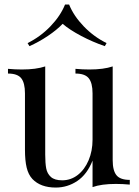

<svg xmlns="http://www.w3.org/2000/svg" viewBox="-20 -822 621 856"><path d="M16.1 0ZM455.1 -629.9 447.3 -616.2Q393.1 -634.8 341.8 -661.9Q290.5 -689 259.3 -715.8Q233.9 -689 193.6 -661.9Q153.3 -634.8 111.3 -616.2L103 -629.9Q160.2 -658.2 204.8 -704.6Q249.5 -751 270 -801.8H288.1Q308.6 -751 353.3 -704.6Q397.9 -658.2 455.1 -629.9ZM558.6 -20V1Q527.3 -2 496.6 -2Q432.1 -2 392.6 12.2V-106Q368.2 -44.4 324.5 -15.1Q280.8 14.2 228.5 14.2Q161.1 14.2 124.5 -23.9Q106.4 -43.5 98.9 -74.7Q91.3 -106 91.3 -154.8V-405.8Q91.3 -452.1 74.7 -473.1Q58.1 -494.1 15.6 -494.1V-515.1Q46.9 -512.2 77.6 -512.2Q140.6 -512.2 181.6 -525.9V-132.8Q181.6 -94.7 186 -71.3Q190.4 -47.9 207 -33Q223.6 -18.1 257.3 -18.1Q295.9 -18.1 326.7 -42Q357.4 -65.9 375 -107.4Q392.6 -148.9 392.6 -199.2V-405.8Q392.6 -452.1 375.7 -473.1Q358.9 -494.1 316.4 -494.1V-515.1Q347.7 -512.2 378.4 -512.2Q441.9 -512.2 482.4 -525.9V-107.9Q482.4 -61.5 499.3 -40.8Q516.1 -20 558.6 -20Z"/></svg>

Font: TypoPRO Playfair Display
Style: Regular
Weight: 400
Designer: Claus Eggers Sørensen
Foundry: Claus Eggers Sørensen
Version: Version 1.004;PS 001.004;hotconv 1.0.70;makeotf.lib2.5.58329